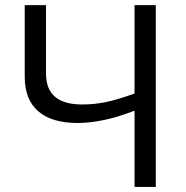

<svg xmlns="http://www.w3.org/2000/svg" viewBox="-20 -734 729 754"><path d="M284.7 -251Q183.6 -251 130.4 -296.9Q77.1 -342.8 77.1 -432.6V-713.9H160.6V-446.3Q160.6 -384.3 196 -354Q231.4 -323.7 303.2 -323.7Q349.1 -323.7 394 -332.8Q439 -341.8 508.3 -366.7V-713.9H591.8V0H508.3V-299.3Q384.3 -251 284.7 -251Z"/></svg>

Font: Viking Open Sans
Style: Regular
Weight: 400
Foundry: Ascender Corporation
Version: Version 2.001